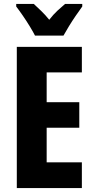

<svg xmlns="http://www.w3.org/2000/svg" viewBox="-20 -951 479 971"><path d="M394 0H65V-714H394V-585H216V-434H381V-305H216V-130H394ZM157 -771Q148 -789 131 -817Q114 -845 95 -872.5Q76 -900 62 -918V-931H151Q166 -917 187.5 -896.5Q209 -876 229 -851Q250 -878 270.5 -897Q291 -916 309 -931H396V-918Q382 -899 363.5 -872Q345 -845 328.5 -818Q312 -791 301 -771Z"/></svg>

Font: Noto Sans Tamil ExtraCondensed ExtraBold
Style: Regular
Weight: 800
Width: 2
Designer: Jelle Bosma - Monotype Design Team
Foundry: Monotype Imaging Inc.
Version: Version 2.004; ttfautohint (v1.8.4.7-5d5b)